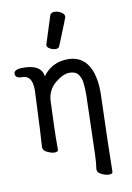

<svg xmlns="http://www.w3.org/2000/svg" viewBox="-103 -833 748 1089"><g transform="rotate(-10 271.5 -288.5)"><path d="M435.1 192.9Q418 192.9 394.5 182.4Q371.1 171.9 369.6 155.8L368.7 152.8Q375 109.9 376 64.9L385.7 -273.9Q385.7 -315.9 382.3 -344.5Q378.9 -373 363.8 -394Q348.6 -415 313 -415Q275.9 -415 230.5 -377.4Q185.1 -339.8 180.7 -278.8Q173.8 -104 173.8 -74.2Q173.8 -9.8 173.3 3.2Q172.9 16.1 151.9 16.1Q135.7 16.1 111.3 4.6Q86.9 -6.8 86.9 -25.9Q90.8 -64 103 -350.1Q103 -363.8 101.1 -378.9Q94.7 -437 44.9 -437Q5.9 -437 5.9 -462.9Q5.9 -488.8 59.1 -488.8Q163.1 -488.8 172.9 -419.9Q226.1 -492.2 316.9 -492.2Q407.7 -492.2 444.8 -408.2Q467.8 -354 467.8 -280.8V-270Q457 73.2 456.1 179.2Q456.1 192.9 435.1 192.9ZM260.7 -561Q244.6 -561 228.3 -570.1Q211.9 -579.1 211.9 -589.8Q211.9 -598.1 213.9 -600.1L262.7 -753.9Q267.1 -770 290 -770Q309.1 -770 327.4 -759Q345.7 -748 345.7 -731.9Q345.7 -728 282.7 -574.2Q277.8 -561 260.7 -561Z"/></g></svg>

Font: LXGW WenKai GB Screen
Style: Regular
Weight: 400
Designer: LXGW / Fontworks Inc.
Foundry: LXGW / Fontworks Inc.
Version: Version 1.321;February 19, 2024;FontCreator 14.0.0.2901 64-b